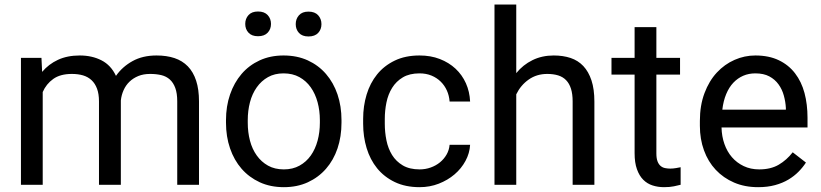

<svg xmlns="http://www.w3.org/2000/svg" viewBox="-20 -792 3519 823"><path d="M157.7 -543.9 160.6 -483.9Q188.5 -517.1 228.5 -535.6Q268.6 -554.2 321.8 -554.2Q374.5 -554.2 415 -533.4Q455.6 -512.7 477.1 -466.8Q504.4 -505.9 547.9 -530Q591.3 -554.2 650.9 -554.2Q694.3 -554.2 728 -543Q761.7 -531.7 785.2 -507.6Q808.6 -483.4 820.8 -446Q833 -408.7 833 -357.4V0H739.7V-357.9Q739.7 -392.1 731.4 -414.8Q723.1 -437.5 708 -451.2Q692.9 -464.8 671.4 -470Q649.9 -475.1 623.5 -475.1Q594.7 -475.1 572.8 -466.1Q550.8 -457 534.9 -441.7Q519 -426.3 509.8 -405.5Q500.5 -384.8 498 -361.3V0H404.3V-357.4Q404.3 -389.2 396 -411.6Q387.7 -434.1 372.6 -448.2Q357.4 -462.4 336.2 -468.8Q314.9 -475.1 288.1 -475.1Q238.3 -475.1 208.3 -453.6Q178.2 -432.1 163.1 -397.5V0H69.8V-543.9Z M948.7 -277.3Q948.7 -336.4 966.1 -387Q983.4 -437.5 1015.4 -474.9Q1047.4 -512.2 1093 -533.2Q1138.7 -554.2 1195.3 -554.2Q1253.4 -554.2 1299.3 -533.2Q1345.2 -512.2 1377.4 -474.9Q1409.7 -437.5 1426.8 -387Q1443.8 -336.4 1443.8 -277.3V-266.1Q1443.8 -206.5 1426.8 -156Q1409.7 -105.5 1377.4 -68.6Q1345.2 -31.7 1299.6 -10.7Q1253.9 10.3 1196.8 10.3Q1139.2 10.3 1093.5 -10.7Q1047.9 -31.7 1015.6 -68.6Q983.4 -105.5 966.1 -156Q948.7 -206.5 948.7 -266.1ZM1042 -266.1Q1042 -225.1 1051.5 -189Q1061 -152.8 1080.6 -125.5Q1100.1 -98.1 1128.9 -82Q1157.7 -65.9 1196.8 -65.9Q1234.9 -65.9 1263.9 -82Q1293 -98.1 1312.3 -125.5Q1331.5 -152.8 1341.3 -189Q1351.1 -225.1 1351.1 -266.1V-277.3Q1351.1 -317.4 1341.3 -353.8Q1331.5 -390.1 1312 -417.7Q1292.5 -445.3 1263.4 -461.4Q1234.4 -477.5 1195.3 -477.5Q1157.2 -477.5 1128.7 -461.4Q1100.1 -445.3 1080.6 -417.7Q1061 -390.1 1051.5 -353.8Q1042 -317.4 1042 -277.3ZM1031.2 -689.5Q1031.2 -711.9 1045.2 -727.3Q1059.1 -742.7 1085.9 -742.7Q1113.3 -742.7 1127.4 -727.3Q1141.6 -711.9 1141.6 -689.5Q1141.6 -667 1127.4 -651.9Q1113.3 -636.7 1085.9 -636.7Q1059.1 -636.7 1045.2 -651.9Q1031.2 -667 1031.2 -689.5ZM1247.6 -688.5Q1247.6 -710.9 1261.5 -726.6Q1275.4 -742.2 1302.2 -742.2Q1329.6 -742.2 1343.8 -726.6Q1357.9 -710.9 1357.9 -688.5Q1357.9 -666 1343.8 -650.9Q1329.6 -635.7 1302.2 -635.7Q1275.4 -635.7 1261.5 -650.9Q1247.6 -666 1247.6 -688.5Z M1778.8 -65.9Q1803.7 -65.9 1826.2 -74Q1848.6 -82 1866 -96.2Q1883.3 -110.4 1894.3 -129.6Q1905.3 -148.9 1907.2 -171.4H1995.1Q1993.2 -135.3 1975.3 -102.3Q1957.5 -69.3 1928.2 -44.4Q1898.9 -19.5 1860.6 -4.6Q1822.3 10.3 1778.8 10.3Q1717.8 10.3 1672.1 -11.7Q1626.5 -33.7 1596.4 -70.8Q1566.4 -107.9 1551.5 -157.2Q1536.6 -206.5 1536.6 -261.7V-282.7Q1536.6 -337.4 1551.5 -386.7Q1566.4 -436 1596.4 -473.1Q1626.5 -510.3 1671.9 -532.2Q1717.3 -554.2 1778.3 -554.2Q1826.2 -554.2 1865.2 -539.1Q1904.3 -523.9 1932.6 -497.6Q1960.9 -471.2 1977.1 -435.1Q1993.2 -398.9 1995.1 -356.9H1907.2Q1905.3 -382.3 1895.5 -404.1Q1885.7 -425.8 1869.1 -442.1Q1852.5 -458.5 1829.6 -468Q1806.6 -477.5 1778.3 -477.5Q1735.4 -477.5 1706.8 -460.4Q1678.2 -443.4 1660.9 -415.5Q1643.6 -387.7 1636.5 -352.8Q1629.4 -317.9 1629.4 -282.7V-261.7Q1629.4 -225.1 1636.5 -190.2Q1643.6 -155.3 1660.6 -127.7Q1677.7 -100.1 1706.5 -83Q1735.4 -65.9 1778.8 -65.9Z M2192.9 -478.5Q2221.7 -514.2 2262.5 -534.2Q2303.2 -554.2 2353.5 -554.2Q2393.6 -554.2 2425.8 -543.5Q2458 -532.7 2480.5 -508.8Q2502.9 -484.9 2515.4 -447.3Q2527.8 -409.7 2527.8 -356.4V0H2434.6V-357.4Q2434.6 -389.2 2427.5 -411.6Q2420.4 -434.1 2406.7 -448.2Q2393.1 -462.4 2372.6 -468.8Q2352.1 -475.1 2325.7 -475.1Q2280.3 -475.1 2246.1 -450.9Q2211.9 -426.8 2192.9 -387.7V0H2099.6V-772.5H2192.9Z M2793.5 -675.8V-543.9H2895V-472.2H2793.5V-134.8Q2793.5 -113.8 2798.3 -100.8Q2803.2 -87.9 2811.5 -80.8Q2819.8 -73.7 2830.8 -71.5Q2841.8 -69.3 2853 -69.3Q2864.7 -69.3 2877.7 -71.5Q2890.6 -73.7 2897.5 -75.2V0Q2886.2 2.9 2868.7 6.6Q2851.1 10.3 2826.2 10.3Q2800.3 10.3 2777.3 2.9Q2754.4 -4.4 2737.3 -21.5Q2720.2 -38.6 2710.2 -66.7Q2700.2 -94.7 2700.2 -135.3V-472.2H2601.1V-543.9H2700.2V-675.8Z M3229.5 10.3Q3172.4 10.3 3126.5 -9.5Q3080.6 -29.3 3047.9 -64.2Q3015.1 -99.1 2997.6 -147.5Q2980 -195.8 2980 -252.9V-273.9Q2980 -340.3 2999.8 -392.8Q3019.5 -445.3 3052.7 -481Q3085.9 -516.6 3128.7 -535.4Q3171.4 -554.2 3217.8 -554.2Q3275.9 -554.2 3318.1 -533.9Q3360.4 -513.7 3387.9 -477.8Q3415.5 -441.9 3428.5 -393.3Q3441.4 -344.7 3441.4 -287.1V-245.6H3072.8Q3073.7 -207.5 3085.2 -174.8Q3096.7 -142.1 3117.4 -118.2Q3138.2 -94.2 3167.7 -80.1Q3197.3 -65.9 3234.4 -65.9Q3283.7 -65.9 3317.9 -85.9Q3352.1 -106 3377.9 -139.2L3434.6 -95.2Q3421.4 -74.7 3402.8 -55.9Q3384.3 -37.1 3359.4 -22.2Q3334.5 -7.3 3302.2 1.5Q3270 10.3 3229.5 10.3ZM3217.8 -477.5Q3189.5 -477.5 3165.8 -467.3Q3142.1 -457 3123.5 -437.5Q3105 -418 3092.8 -388.7Q3080.6 -359.4 3076.2 -321.8H3348.6V-329.1Q3347.2 -356 3339.8 -382.6Q3332.5 -409.2 3317.1 -430.4Q3301.8 -451.7 3277.6 -464.6Q3253.4 -477.5 3217.8 -477.5Z"/></svg>

Font: Roboto2
Style: Regular
Weight: 400
Designer: Google
Foundry: Google
Version: Version 2.000981-w3; 2014; ttfautohint (v1.1) -l 5 -r 24 -G 